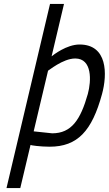

<svg xmlns="http://www.w3.org/2000/svg" viewBox="-20 -736 553 975"><path d="M224 -377C224 -375 299 -439 362 -439C449 -439 444 -325 426 -259C389 -128 343 -59 245 -59L151 -69L224 -377ZM384 -510C318 -510 251 -457 242 -450L305 -716H234L13 219H83L135 0C135 2 185 9 232 9C374 9 447 -71 498 -258C526 -360 526 -510 384 -510Z"/></svg>

Font: RazerF5
Style: Italic
Weight: 400
Foundry: Razer Inc.
Version: Version 2